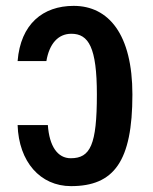

<svg xmlns="http://www.w3.org/2000/svg" viewBox="-20 -622 522 654"><path d="M222 12C368 12 431 -72 431 -300C431 -505 350 -602 231 -602C126 -602 50 -540 40 -414H138C148 -473 178 -507 223 -507C282 -507 310 -460 310 -300C310 -129 288 -83 221 -83C176 -83 148 -124 143 -196H40C44 -71 117 12 222 12Z"/></svg>

Font: Vanilla Cream
Style: Bold
Weight: 700
Designer: Jeremy Tribby, Jinavaṁso
Foundry: Tribby Type
Version: Version 1.422;Glyphs 3.1.2 (3151)